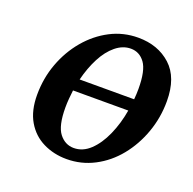

<svg xmlns="http://www.w3.org/2000/svg" viewBox="-97 -591 704 702"><g transform="rotate(20 255.0 -239.5)"><path d="M231 14Q181 14 139.5 -6.5Q98 -27 74 -68Q50 -109 50 -170Q50 -235 71.5 -293Q93 -351 131 -396Q169 -441 219 -467Q269 -493 327 -493Q404 -493 454 -447.5Q504 -402 504 -310Q504 -246 483 -187.5Q462 -129 425 -83.5Q388 -38 338 -12Q288 14 231 14ZM315 -446Q284 -446 256.5 -423.5Q229 -401 209 -362.5Q189 -324 177 -276H389Q390 -287 390.5 -297Q391 -307 391 -317Q391 -388 370 -417Q349 -446 315 -446ZM242 -33Q277 -33 305.5 -60Q334 -87 354 -132Q374 -177 383 -230H168Q166 -214 164.5 -196.5Q163 -179 163 -162Q163 -91 185.5 -62Q208 -33 242 -33Z"/></g></svg>

Font: Source Serif Pro SemiBold
Style: Italic
Weight: 600
Italic angle: -12°
Designer: Frank Grießhammer
Foundry: Adobe Systems Incorporated
Version: Version 3.001;hotconv 1.0.111;makeotfexe 2.5.65597